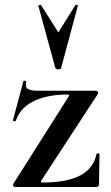

<svg xmlns="http://www.w3.org/2000/svg" viewBox="-20 -750 445 770"><path d="M33 -12 256 -364Q260 -371 251 -371Q198 -371 155.5 -359.5Q113 -348 84.5 -325Q56 -302 43 -265Q42 -263 36.5 -264Q31 -265 32 -268L74 -425Q75 -427 81 -426Q87 -425 85 -422Q80 -400 92 -393Q104 -386 135 -386Q174 -386 232 -386Q290 -386 365 -386Q370 -386 372.5 -382Q375 -378 373 -374L145 -25Q142 -18 150 -18Q199 -18 236.5 -25Q274 -32 301 -46Q328 -60 344.5 -81.5Q361 -103 367 -132Q368 -135 373.5 -135Q379 -135 379 -132L377 -11Q377 -7 374.5 -3.5Q372 0 367 0Q318 0 260.5 0Q203 0 146 0Q89 0 40 0Q36 0 33.5 -4Q31 -8 33 -12ZM134 -726Q133 -729 138.5 -730Q144 -731 145 -729L214 -620L282 -729Q284 -731 289 -730Q294 -729 292 -726L225 -477Q224 -472 214 -472Q204 -472 202 -477Z"/></svg>

Font: Cormorant
Style: Bold
Weight: 700
Designer: Christian Thalmann (Catharsis Fonts)
Foundry: Catharsis Fonts
Version: Version 4.000